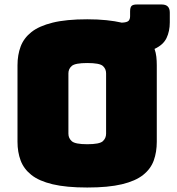

<svg xmlns="http://www.w3.org/2000/svg" viewBox="-20 -821 787 856"><path d="M679 -189Q679 -143 665.5 -105.5Q652 -68 618 -41Q584 -14 523.5 0.5Q463 15 369 15Q275 15 214.5 0.5Q154 -14 120 -41Q86 -68 72 -105.5Q58 -143 58 -189V-530Q58 -576 72 -613.5Q86 -651 120 -678Q154 -705 214.5 -720Q275 -735 369 -735Q416 -735 454.5 -731Q493 -727 523 -720Q546 -721 553 -728Q560 -735 560 -749V-770Q560 -788 566.5 -794.5Q573 -801 590 -801H701Q737 -801 737 -765V-721Q737 -682 722.5 -651.5Q708 -621 669 -603Q675 -586 677 -568Q679 -550 679 -530ZM285 -225Q285 -205 300 -191.5Q315 -178 369 -178Q424 -178 438.5 -191.5Q453 -205 453 -225V-494Q453 -514 438.5 -527Q424 -540 369 -540Q315 -540 300 -527Q285 -514 285 -494Z"/></svg>

Font: Bungee Spice
Style: Regular
Weight: 400
Designer: David Jonathan Ross
Foundry: David Jonathan Ross
Version: Version 2.000